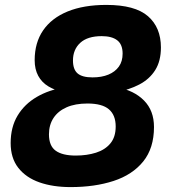

<svg xmlns="http://www.w3.org/2000/svg" viewBox="-20 -746 702 782"><path d="M267.6 16Q195.6 16 140.8 -3.2Q86 -22.4 54.7 -62.2Q23.4 -102 23.4 -163.2Q23.4 -228.2 51.6 -275.1Q79.8 -322 129.8 -351.2Q179.8 -380.4 244.8 -390.4L242.8 -369.4Q204.8 -377.6 177.5 -393.9Q150.2 -410.2 135.7 -437.1Q121.2 -464 121.2 -500.8Q121.2 -572.2 155.7 -622.4Q190.2 -672.6 255.5 -699.3Q320.8 -726 413.4 -726Q529.8 -726 582.6 -680.1Q635.4 -634.2 635.4 -552.8Q635.4 -497.4 612.2 -460.5Q589 -423.6 547.3 -401.8Q505.6 -380 450.4 -369.8L456.8 -390.4Q526 -377.8 566.6 -336.6Q607.2 -295.4 607.2 -228.8Q607.2 -142.4 563.2 -88.2Q519.2 -34 442.5 -9Q365.8 16 267.6 16ZM288.4 -112.4Q334 -112.4 370.9 -124.1Q407.8 -135.8 429.5 -161.8Q451.2 -187.8 451.2 -230.8Q451.2 -277 423.7 -300.7Q396.2 -324.4 336.2 -324.4Q286.4 -324.4 251.5 -309.1Q216.6 -293.8 198 -265.6Q179.4 -237.4 179.4 -198.8Q179.4 -151.8 206.9 -132.1Q234.4 -112.4 288.4 -112.4ZM356.8 -430.8Q394.2 -430.8 421.5 -442.1Q448.8 -453.4 464.1 -474.7Q479.4 -496 479.4 -527.6Q479.4 -564.8 457.6 -581.8Q435.8 -598.8 394.4 -598.8Q336.4 -598.8 306.8 -571.5Q277.2 -544.2 277.2 -499.6Q277.2 -463.2 296 -447Q314.8 -430.8 356.8 -430.8Z"/></svg>

Font: Geist
Style: Italic
Weight: 400
Italic angle: -12°
Designer: Basement.studio, Andrés Briganti, Mateo Zaragoza
Foundry: Basement.studio, Vercel, Andrés Briganti, Guido Ferreyra, Mateo Zaragoza
Version: Version 1.500